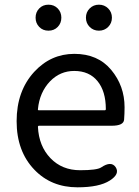

<svg xmlns="http://www.w3.org/2000/svg" viewBox="-20 -787 594 820"><path d="M311 13Q199 13 127 -62Q51 -141 51 -269.5Q51 -398 126 -480Q197 -557 297.5 -557Q398 -557 455 -488.5Q512 -420 512 -329Q512 -302 510 -276Q508 -250 457 -250H147Q142 -250 142 -245Q146 -163 195.5 -111.5Q245 -60 322 -60Q394 -60 412 -72Q455 -101 474 -73Q493 -44 449 -16Q404 13 311 13ZM142 -321Q141 -316 146 -316H427Q432 -316 432 -321Q432 -397 396.5 -440.5Q361 -484 297 -484Q237 -484 194 -440Q149 -393 142 -321ZM187 -656Q163 -656 147.5 -672Q132 -688 132 -711.5Q132 -735 147.5 -751Q163 -767 187 -767Q211 -767 226.5 -751Q242 -735 242 -711.5Q242 -688 226.5 -672Q211 -656 187 -656ZM402.5 -656Q379 -656 363 -672Q347 -688 347 -711.5Q347 -735 363 -751Q379 -767 402.5 -767Q426 -767 442 -751Q458 -735 458 -711.5Q458 -688 442 -672Q426 -656 402.5 -656Z"/></svg>

Font: Resource Han Rounded HK
Style: Regular
Weight: 400
Designer: Cyano Hao (round all glyphs); Ryoko NISHIZUKA  (kana, bopomofo & ideographs); Paul D. Hunt (Latin, Greek & Cyrillic); Sa
Foundry: Cyano Hao
Version: 0.990